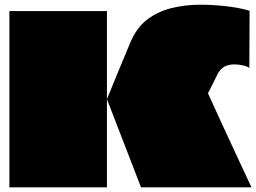

<svg xmlns="http://www.w3.org/2000/svg" viewBox="-20 -797 1090 817"><path d="M580 0 435 -375Q462 -441 488 -504.5Q514 -568 535 -617Q561 -679 606 -713.5Q651 -748 709.5 -762.5Q768 -777 833 -777Q873 -777 913.5 -773.5Q954 -770 988 -764Q1022 -758 1042 -751L1041 -507Q1037 -513 1017 -518Q997 -523 977 -523Q960 -523 946.5 -518.5Q933 -514 922.5 -504Q912 -494 904 -478Q896 -462 886 -441.5Q876 -421 865 -400Q865 -400 878 -371.5Q891 -343 912 -297Q933 -251 958 -197.5Q983 -144 1007 -92Q1031 -40 1050 0ZM20 0Q20 -73 20 -146.5Q20 -220 20 -293Q20 -366 20 -439.5Q20 -513 20 -586Q20 -627 20 -668Q20 -709 20 -750H435Q435 -704 435 -658Q435 -612 435 -566Q435 -520 435 -474Q435 -428 435 -382Q435 -381 435 -379Q435 -377 435 -375Q435 -374 435 -373Q435 -372 435 -370.5Q435 -369 435 -368Q435 -276 435 -184Q435 -92 435 0Z"/></svg>

Font: Climate Crisis
Style: Regular
Weight: 400
Version: Version 1.003